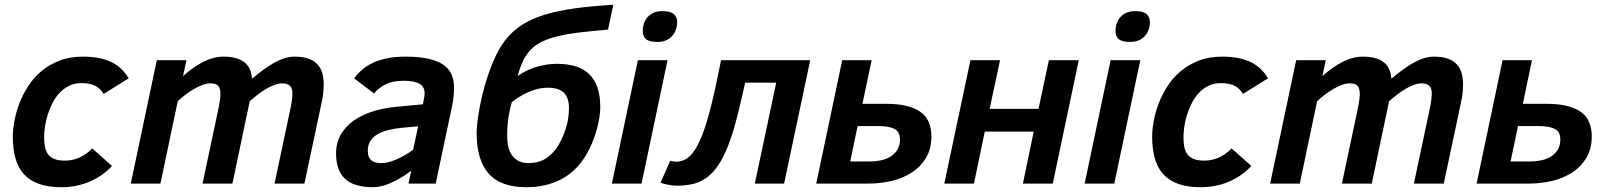

<svg xmlns="http://www.w3.org/2000/svg" viewBox="-20 -762 6672 797"><path d="M444.8 -73.2Q425.8 -52.2 402.3 -35.9Q378.9 -19.5 352.1 -8.1Q325.2 3.4 295.9 9.3Q266.6 15.1 235.8 15.1Q180.7 15.1 142.1 1.5Q103.5 -12.2 79.3 -38.8Q55.2 -65.4 44.2 -104.7Q33.2 -144 33.2 -194.8Q33.2 -223.1 39.6 -258.8Q45.9 -294.4 59.8 -331.3Q73.7 -368.2 96.2 -403.3Q118.7 -438.5 150.9 -465.8Q183.1 -493.2 226.1 -510Q269 -526.9 324.2 -526.9Q360.8 -526.9 389.9 -521.2Q418.9 -515.6 442.1 -504.4Q465.3 -493.2 482.9 -476.3Q500.5 -459.5 514.2 -437L410.2 -372.1Q396.5 -395 375.2 -406Q354 -417 317.9 -417Q289.1 -417 266.6 -405.8Q244.1 -394.5 226.8 -376Q209.5 -357.4 197.5 -333.5Q185.5 -309.6 177.7 -284.7Q169.9 -259.8 166.5 -235.4Q163.1 -210.9 163.1 -191.9Q163.1 -169.4 166.7 -151.4Q170.4 -133.3 180.2 -120.8Q189.9 -108.4 206.5 -101.8Q223.1 -95.2 249 -95.2Q282.2 -95.2 310.8 -108.4Q339.4 -121.6 362.8 -146Z M1119.6 0 1183.6 -301.8Q1189 -326.7 1191.4 -344.5Q1193.8 -362.3 1193.8 -375Q1193.8 -397 1182.6 -406.5Q1171.4 -416 1151.9 -416Q1137.7 -416 1121.1 -410.2Q1104.5 -404.3 1086.9 -394.3Q1069.3 -384.3 1051.5 -370.6Q1033.7 -356.9 1016.6 -341.8L944.8 0H820.8L884.8 -301.8Q890.1 -326.7 892.6 -344Q895 -361.3 895 -368.2Q895 -379.4 893.6 -388.2Q892.1 -397 887.7 -403.3Q883.3 -409.7 875 -412.8Q866.7 -416 853 -416Q837.4 -416 820.1 -409.4Q802.7 -402.8 784.7 -392.3Q766.6 -381.8 749.5 -368.7Q732.4 -355.5 717.8 -341.8L646 0H522.9L630.9 -512.2H753.9L739.7 -445.8Q782.2 -484.4 824.5 -505.6Q866.7 -526.9 908.7 -526.9Q963.4 -526.9 993.4 -504.4Q1023.4 -481.9 1025.9 -435.1Q1052.2 -457 1075.7 -474.1Q1099.1 -491.2 1120.6 -502.9Q1142.1 -514.6 1162.4 -520.8Q1182.6 -526.9 1202.6 -526.9Q1237.8 -526.9 1261 -518.3Q1284.2 -509.8 1298.1 -494.4Q1312 -479 1317.9 -458Q1323.7 -437 1323.7 -412.1Q1323.7 -394 1321.5 -373.8Q1319.3 -353.5 1314 -331.1L1243.7 0Z M1675.8 0 1687 -53.2Q1646 -22.5 1604.5 -3.7Q1563 15.1 1529.8 15.1Q1448.7 15.1 1411.9 -20Q1375 -55.2 1375 -125Q1375 -169.9 1395.3 -204.3Q1415.5 -238.8 1450.2 -262.7Q1484.9 -286.6 1530.5 -300.5Q1576.2 -314.5 1627 -318.8L1735.8 -329.1L1739.7 -352.1Q1740.7 -357.9 1741.7 -363.3Q1742.7 -368.7 1742.7 -374Q1742.7 -403.3 1720 -415Q1697.3 -426.8 1655.8 -426.8Q1609.4 -426.8 1580.1 -411.6Q1550.8 -396.5 1532.7 -374L1449.7 -437Q1463.4 -455.1 1481.9 -471.4Q1500.5 -487.8 1526.1 -500.2Q1551.8 -512.7 1585.4 -519.8Q1619.1 -526.9 1663.6 -526.9Q1719.2 -526.9 1757.6 -518.3Q1795.9 -509.8 1819.8 -493.4Q1843.8 -477.1 1854.2 -453.1Q1864.7 -429.2 1864.7 -397.9Q1864.7 -381.3 1862.8 -361.6Q1860.8 -341.8 1856.9 -323.2L1788.6 0ZM1715.8 -237.8 1651.9 -231.9Q1620.1 -229 1593.8 -222.7Q1567.4 -216.3 1547.9 -205.1Q1528.3 -193.8 1517.6 -177Q1506.8 -160.2 1506.8 -136.2Q1506.8 -120.6 1511 -110.8Q1515.1 -101.1 1522.7 -95.2Q1530.3 -89.4 1541 -87.2Q1551.8 -85 1564.9 -85Q1576.7 -85 1591.6 -88.6Q1606.4 -92.3 1623.3 -99.4Q1640.1 -106.4 1658.2 -116.7Q1676.3 -127 1694.8 -140.1Z M2128.9 -446.8Q2166.5 -472.7 2208.7 -484.9Q2251 -497.1 2291.5 -497.1Q2335.9 -497.1 2369.6 -486.6Q2403.3 -476.1 2426 -454.1Q2448.7 -432.1 2460.2 -398.2Q2471.7 -364.3 2471.7 -316.9Q2471.7 -298.3 2468 -273.9Q2464.4 -249.5 2456.8 -222.9Q2449.2 -196.3 2438.2 -169.2Q2427.2 -142.1 2412.6 -118.2Q2373 -51.3 2310.1 -18.1Q2247.1 15.1 2164.6 15.1Q2058.1 15.1 2008.3 -41.5Q1958.5 -98.1 1958.5 -210Q1958.5 -226.6 1961.4 -252.7Q1964.4 -278.8 1970 -310.1Q1975.6 -341.3 1984.1 -376Q1992.7 -410.6 2003.9 -443.8Q2021 -496.1 2041.3 -537.1Q2061.5 -578.1 2089.1 -609.4Q2116.7 -640.6 2154.3 -663.3Q2191.9 -686 2244.4 -701.9Q2296.9 -717.8 2366 -727.3Q2435.1 -736.8 2525.9 -742.2L2503.9 -639.2Q2437 -633.3 2385.7 -627.2Q2334.5 -621.1 2296.1 -611.8Q2257.8 -602.5 2230.7 -589.6Q2203.6 -576.7 2184.3 -557.1Q2165 -537.6 2151.9 -510.5Q2138.7 -483.4 2128.9 -446.8ZM2104.5 -337.9Q2095.7 -308.6 2090.6 -275.1Q2085.4 -241.7 2085.4 -196.8Q2085.4 -140.6 2108.9 -112.8Q2132.3 -85 2171.9 -85Q2218.3 -85 2248.8 -106Q2279.3 -127 2299.8 -162.1Q2318.4 -194.3 2330.1 -233.2Q2341.8 -272 2341.8 -313Q2341.8 -356.9 2320.3 -377.4Q2298.8 -397.9 2253.9 -397.9Q2223.6 -397.9 2196.5 -388.4Q2169.4 -378.9 2148.9 -367.7Q2125 -354.5 2104.5 -337.9Z M2520 0 2627.9 -512.2H2751L2643.1 0ZM2647.9 -634.8Q2647.9 -645 2651.4 -658.9Q2654.8 -672.9 2663.8 -685.5Q2672.9 -698.2 2689 -707Q2705.1 -715.8 2730 -715.8Q2763.2 -715.8 2777.1 -703.6Q2791 -691.4 2791 -669.9Q2791 -658.2 2787.1 -643.8Q2783.2 -629.4 2773.7 -616.9Q2764.2 -604.5 2748.3 -596.2Q2732.4 -587.9 2708 -587.9Q2690.9 -587.9 2679.2 -591.1Q2667.5 -594.2 2660.6 -600.3Q2653.8 -606.4 2650.9 -615.2Q2647.9 -624 2647.9 -634.8Z M3073.2 -418.9 3062 -369.1Q3044.9 -291.5 3028.1 -233.4Q3011.2 -175.3 2992.4 -133.3Q2973.6 -91.3 2952.9 -64Q2932.1 -36.6 2907.2 -20.3Q2882.3 -3.9 2853 2.4Q2823.7 8.8 2788.1 8.8Q2779.8 8.8 2770.3 7.6Q2760.7 6.3 2751.7 4.6Q2742.7 2.9 2734.9 0.7Q2727.1 -1.5 2722.2 -3.9L2762.2 -95.2Q2769 -92.8 2776.4 -91.8Q2783.7 -90.8 2788.1 -90.8Q2813 -90.8 2834.2 -106Q2855.5 -121.1 2875 -157.5Q2894.5 -193.8 2913.1 -254.4Q2931.6 -314.9 2951.2 -405.8L2973.1 -512.2H3343.3L3234.9 0H3113.3L3202.1 -418.9Z M3560.1 -331.1H3658.2Q3751 -331.1 3798.6 -299.1Q3846.2 -267.1 3846.2 -195.8Q3846.2 -144 3824 -106.9Q3801.8 -69.8 3765.4 -46.1Q3729 -22.5 3682.4 -11.2Q3635.7 0 3586.9 0H3368.2L3476.1 -512.2H3598.1ZM3593.3 -91.8Q3613.8 -91.8 3635.5 -96.2Q3657.2 -100.6 3675 -111.1Q3692.9 -121.6 3704.3 -139.2Q3715.8 -156.7 3715.8 -183.1Q3715.8 -215.3 3692.6 -227.1Q3669.4 -238.8 3624 -238.8H3540L3509.3 -91.8Z M4350.1 0H4226.1L4271 -215.8H4067.9L4022.9 0H3899.9L4008.3 -512.2H4131.3L4087.9 -310.1H4291L4334 -512.2H4458Z M4482.4 0 4590.3 -512.2H4713.4L4605.5 0ZM4610.4 -634.8Q4610.4 -645 4613.8 -658.9Q4617.2 -672.9 4626.2 -685.5Q4635.3 -698.2 4651.4 -707Q4667.5 -715.8 4692.4 -715.8Q4725.6 -715.8 4739.5 -703.6Q4753.4 -691.4 4753.4 -669.9Q4753.4 -658.2 4749.5 -643.8Q4745.6 -629.4 4736.1 -616.9Q4726.6 -604.5 4710.7 -596.2Q4694.8 -587.9 4670.4 -587.9Q4653.3 -587.9 4641.6 -591.1Q4629.9 -594.2 4623 -600.3Q4616.2 -606.4 4613.3 -615.2Q4610.4 -624 4610.4 -634.8Z M5174.3 -73.2Q5155.3 -52.2 5131.8 -35.9Q5108.4 -19.5 5081.5 -8.1Q5054.7 3.4 5025.4 9.3Q4996.1 15.1 4965.3 15.1Q4910.2 15.1 4871.6 1.5Q4833 -12.2 4808.8 -38.8Q4784.7 -65.4 4773.7 -104.7Q4762.7 -144 4762.7 -194.8Q4762.7 -223.1 4769 -258.8Q4775.4 -294.4 4789.3 -331.3Q4803.2 -368.2 4825.7 -403.3Q4848.1 -438.5 4880.4 -465.8Q4912.6 -493.2 4955.6 -510Q4998.5 -526.9 5053.7 -526.9Q5090.3 -526.9 5119.4 -521.2Q5148.4 -515.6 5171.6 -504.4Q5194.8 -493.2 5212.4 -476.3Q5230 -459.5 5243.7 -437L5139.6 -372.1Q5126 -395 5104.7 -406Q5083.5 -417 5047.4 -417Q5018.6 -417 4996.1 -405.8Q4973.6 -394.5 4956.3 -376Q4939 -357.4 4927 -333.5Q4915 -309.6 4907.2 -284.7Q4899.4 -259.8 4896 -235.4Q4892.6 -210.9 4892.6 -191.9Q4892.6 -169.4 4896.2 -151.4Q4899.9 -133.3 4909.7 -120.8Q4919.4 -108.4 4936 -101.8Q4952.6 -95.2 4978.5 -95.2Q5011.7 -95.2 5040.3 -108.4Q5068.8 -121.6 5092.3 -146Z M5849.1 0 5913.1 -301.8Q5918.5 -326.7 5920.9 -344.5Q5923.3 -362.3 5923.3 -375Q5923.3 -397 5912.1 -406.5Q5900.9 -416 5881.3 -416Q5867.2 -416 5850.6 -410.2Q5834 -404.3 5816.4 -394.3Q5798.8 -384.3 5781 -370.6Q5763.2 -356.9 5746.1 -341.8L5674.3 0H5550.3L5614.3 -301.8Q5619.6 -326.7 5622.1 -344Q5624.5 -361.3 5624.5 -368.2Q5624.5 -379.4 5623 -388.2Q5621.6 -397 5617.2 -403.3Q5612.8 -409.7 5604.5 -412.8Q5596.2 -416 5582.5 -416Q5566.9 -416 5549.6 -409.4Q5532.2 -402.8 5514.2 -392.3Q5496.1 -381.8 5479 -368.7Q5461.9 -355.5 5447.3 -341.8L5375.5 0H5252.4L5360.4 -512.2H5483.4L5469.2 -445.8Q5511.7 -484.4 5554 -505.6Q5596.2 -526.9 5638.2 -526.9Q5692.9 -526.9 5722.9 -504.4Q5752.9 -481.9 5755.4 -435.1Q5781.7 -457 5805.2 -474.1Q5828.6 -491.2 5850.1 -502.9Q5871.6 -514.6 5891.8 -520.8Q5912.1 -526.9 5932.1 -526.9Q5967.3 -526.9 5990.5 -518.3Q6013.7 -509.8 6027.6 -494.4Q6041.5 -479 6047.4 -458Q6053.2 -437 6053.2 -412.1Q6053.2 -394 6051 -373.8Q6048.8 -353.5 6043.5 -331.1L5973.1 0Z M6301.3 -331.1H6399.4Q6492.2 -331.1 6539.8 -299.1Q6587.4 -267.1 6587.4 -195.8Q6587.4 -144 6565.2 -106.9Q6543 -69.8 6506.6 -46.1Q6470.2 -22.5 6423.6 -11.2Q6377 0 6328.1 0H6109.4L6217.3 -512.2H6339.4ZM6334.5 -91.8Q6355 -91.8 6376.7 -96.2Q6398.4 -100.6 6416.3 -111.1Q6434.1 -121.6 6445.6 -139.2Q6457 -156.7 6457 -183.1Q6457 -215.3 6433.8 -227.1Q6410.6 -238.8 6365.2 -238.8H6281.2L6250.5 -91.8Z"/></svg>

Font: Clear Sans
Style: Bold Italic
Weight: 700
Italic angle: -12°
Foundry: Intel Corporation
Version: Version 1.00